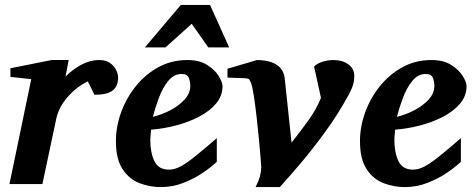

<svg xmlns="http://www.w3.org/2000/svg" viewBox="-20 -742 1918 774"><path d="M456.1 -429.2Q456.1 -394.5 434.1 -377.2Q412.1 -359.9 360.8 -359.9L334 -414.1Q286.6 -390.6 251.7 -349.9Q216.8 -309.1 207 -264.2L150.9 0H18.1L106 -422.9L22 -432.1V-466.8L188 -500H256.8L244.1 -433.1Q271 -460.9 306.9 -480.5Q342.8 -500 379.9 -500Q406.2 -500 423.1 -488.3Q439.9 -476.6 448 -460.2Q456.1 -443.8 456.1 -429.2Z M877 -395Q877 -355.5 851.1 -324.7Q825.2 -293.9 782.7 -271.7Q740.2 -249.5 689.5 -236.3Q638.7 -223.1 588.9 -219.2Q588.4 -210 587.2 -198.2Q585.9 -186.5 585.9 -178.2Q585.9 -126.5 602.5 -92.3Q619.1 -58.1 661.1 -58.1Q682.6 -58.1 706.1 -70.1Q729.5 -82 764.4 -109.9Q799.3 -137.7 854 -185.1V-89.8Q834.5 -70.8 799.8 -46.9Q765.1 -22.9 720.9 -5.4Q676.8 12.2 627.9 12.2Q584.5 12.2 543 -3.4Q501.5 -19 474.4 -59.6Q447.3 -100.1 447.3 -173.8Q447.3 -231 468 -288.6Q488.8 -346.2 527.1 -394Q565.4 -441.9 618.2 -470.9Q670.9 -500 734.9 -500Q784.2 -500 815.4 -480Q846.7 -460 861.8 -435.1Q877 -410.2 877 -395ZM747.1 -396Q747.1 -413.1 741 -428.5Q734.9 -443.8 711.9 -443.8Q681.2 -443.8 658.4 -416Q635.7 -388.2 620.6 -347.9Q605.5 -307.6 596.2 -271Q630.9 -279.3 665.5 -297.1Q700.2 -314.9 723.6 -340.3Q747.1 -365.7 747.1 -396ZM903.8 -550.8H819.8L752.9 -646L647 -550.8H564L709 -722.2H826.7Z M1408.2 -436Q1408.2 -410.6 1399.9 -390.4Q1391.6 -370.1 1386.2 -360.8Q1341.3 -278.8 1288.8 -207.3Q1236.3 -135.7 1188.5 -79.6Q1140.6 -23.4 1107.9 12.2H1010.3Q1023.4 -13.7 1028.3 -33Q1033.2 -52.2 1033.2 -68.8Q1033.2 -71.3 1030.8 -101.6Q1028.3 -131.8 1024.2 -176.8Q1020 -221.7 1014.6 -269Q1009.3 -316.4 1003.4 -354.7Q997.6 -393.1 991.2 -409.2Q986.8 -420.4 982.7 -423.3Q978.5 -426.3 964.8 -426.8L897 -429.2V-464.8L1016.1 -500Q1120.1 -498.5 1127.9 -424.8L1155.3 -167Q1191.9 -213.4 1223.1 -256.6Q1254.4 -299.8 1273.9 -347.2L1246.1 -474.1Q1258.8 -486.3 1280.3 -493.2Q1301.8 -500 1325.2 -500Q1360.4 -500 1384.3 -482.7Q1408.2 -465.3 1408.2 -436Z M1860.8 -395Q1860.8 -355.5 1835 -324.7Q1809.1 -293.9 1766.6 -271.7Q1724.1 -249.5 1673.3 -236.3Q1622.6 -223.1 1572.8 -219.2Q1572.3 -210 1571 -198.2Q1569.8 -186.5 1569.8 -178.2Q1569.8 -126.5 1586.4 -92.3Q1603 -58.1 1645 -58.1Q1666.5 -58.1 1689.9 -70.1Q1713.4 -82 1748.3 -109.9Q1783.2 -137.7 1837.9 -185.1V-89.8Q1818.4 -70.8 1783.7 -46.9Q1749 -22.9 1704.8 -5.4Q1660.6 12.2 1611.8 12.2Q1568.4 12.2 1526.9 -3.4Q1485.4 -19 1458.3 -59.6Q1431.2 -100.1 1431.2 -173.8Q1431.2 -231 1451.9 -288.6Q1472.7 -346.2 1511 -394Q1549.3 -441.9 1602.1 -470.9Q1654.8 -500 1718.8 -500Q1768.1 -500 1799.3 -480Q1830.6 -460 1845.7 -435.1Q1860.8 -410.2 1860.8 -395ZM1731 -396Q1731 -413.1 1724.9 -428.5Q1718.8 -443.8 1695.8 -443.8Q1665 -443.8 1642.3 -416Q1619.6 -388.2 1604.5 -347.9Q1589.4 -307.6 1580.1 -271Q1614.7 -279.3 1649.4 -297.1Q1684.1 -314.9 1707.5 -340.3Q1731 -365.7 1731 -396Z"/></svg>

Font: Charis
Style: Bold Italic
Weight: 700
Italic angle: -11°
Designer: Walt Agee, Miriam Martin, Annie Olsen, Victor Gaultney, Lorna Priest, Alan Ward, Bob Hallissy, Martin Hosken, Sharon Cor
Foundry: SIL Global
Version: Version 7.000